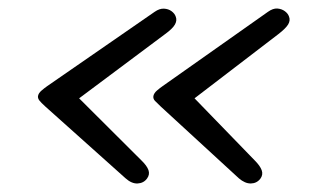

<svg xmlns="http://www.w3.org/2000/svg" viewBox="-20 -524 772 455"><path d="M277.5 -101.5 87.5 -271.5Q77 -281 73.2 -286Q69.5 -291 70 -296Q71 -303 78.2 -309.2Q85.5 -315.5 92 -320L346.5 -496Q358 -504 368.5 -503.5Q379 -503 386.5 -497.5Q394 -492 396.5 -484.5Q400 -475.5 394.5 -465.8Q389 -456 371 -443L167.5 -291L315 -144Q328 -131.5 331.8 -121Q335.5 -110.5 328.5 -101Q320.5 -90 306.2 -89.2Q292 -88.5 277.5 -101.5ZM546 -101.5 361 -271.5Q352 -280 347.2 -285Q342.5 -290 343.5 -296.5Q345 -303.5 352 -309.5Q359 -315.5 365.5 -320L615 -496Q627 -504.5 637.2 -503.8Q647.5 -503 655 -497.5Q662.5 -492 665 -484.5Q668.5 -475.5 662.8 -466Q657 -456.5 639.5 -443L441 -291L583.5 -144Q596.5 -131 600.2 -120.5Q604 -110 597 -100.5Q588.5 -89.5 574.5 -89.2Q560.5 -89 546 -101.5Z"/></svg>

Font: Edu SA Hand Cursive
Style: Regular
Weight: 400
Designer: Tina and Corey Anderson, Eben Sorkin, Mirko Velimirovic
Foundry: Google for Education
Version: Version 2.000